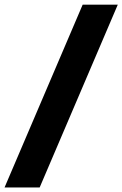

<svg xmlns="http://www.w3.org/2000/svg" viewBox="-32 -696 536 842"><path d="M-12 126 330.5 -675.5H484.5L142 126Z"/></svg>

Font: Anek Bangla Medium ExtraBold
Style: Regular
Weight: 800
Version: Version 1.003